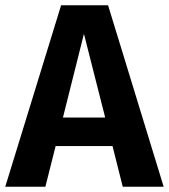

<svg xmlns="http://www.w3.org/2000/svg" viewBox="-29 -712 644 732"><path d="M372 -264 291 -583 211 -264ZM400 -155H183L144 0H-9L204 -692H383L595 0H439Z"/></svg>

Font: FiraSans
Style: Regular
Weight: 600
Designer: Carrois Corporate & Edenspiekermann AG
Foundry: Carrois Corporate GbR & Edenspiekermann AG
Version: Version 3.106;PS 003.106;hotconv 1.0.70;makeotf.lib2.5.58329